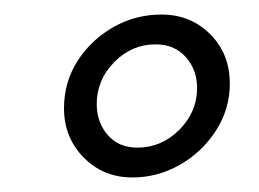

<svg xmlns="http://www.w3.org/2000/svg" viewBox="-20 -699 356 264"><path d="M162 -455Q122 -455 95 -482.5Q68 -510 68 -550Q68 -586 86.5 -615Q105 -644 135.5 -661.5Q166 -679 202 -679Q242 -679 269 -652Q296 -625 296 -584Q296 -549 277 -519.5Q258 -490 227.5 -472.5Q197 -455 162 -455ZM169 -496Q202 -496 226.5 -520.5Q251 -545 251 -578Q251 -603 235.5 -620.5Q220 -638 194 -638Q161 -638 137 -613.5Q113 -589 113 -556Q113 -531 128 -513.5Q143 -496 169 -496Z"/></svg>

Font: Bona Nova
Style: Italic
Weight: 400
Italic angle: -4°
Designer: Mateusz Machalski
Foundry: Capitalics
Version: Version 4.001; ttfautohint (v1.8.3)